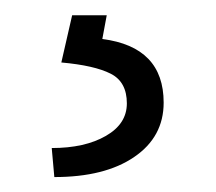

<svg xmlns="http://www.w3.org/2000/svg" viewBox="-20 -20 283 252"><path d="M120.1 0 114.3 31.2Q194.8 41.5 194.8 114.7Q194.8 159.7 156.2 186Q117.7 212.4 51.3 212.4L47.9 174.3Q91.3 174.3 118.9 158.4Q146.5 142.6 146.5 115.7Q146.5 87.4 125.2 76.7Q104 65.9 60.5 62L74.7 0Z"/></svg>

Font: Vazir Thin FD-UI
Style: Thin-FD-UI
Weight: 100
Designer: Saber Rastikerdar
Foundry: Saber Rastikerdar
Version: Version 30.1.0